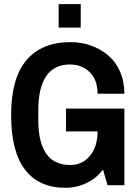

<svg xmlns="http://www.w3.org/2000/svg" viewBox="-20 -897 673 930"><path d="M371 -763.2H264.1V-877.1H371ZM299.7 -371H582.5V0H500.9L478.7 -75.6Q446.6 -33 398.6 -10.2Q350.6 12.6 296.3 12.6Q169 12.6 101.4 -74.9Q33.9 -162.5 33.9 -340.1Q33.9 -517.8 107.9 -605.3Q182 -692.9 321.9 -692.9Q374 -692.9 420.5 -676.4Q467 -659.9 503.5 -629.2Q540 -598.6 561.3 -550.4Q582.5 -502.2 582.5 -443.1H452.6Q452.6 -510 414.6 -547.4Q376.6 -584.7 319.3 -584.7Q241.1 -584.7 203.3 -527.4Q165.5 -470 165.5 -364.9V-315.8Q165.5 -97.7 320.2 -97.7Q378.8 -97.7 415.7 -142.3Q452.6 -186.8 452.6 -260.6H299.7Z"/></svg>

Font: Puralecka Narrow
Style: Bold
Weight: 700
Designer: Hector Gatti, Marcela Romero, Pablo Cosgaya and Nicolas Silva
Version: Version 1.004;PS 001.004;hotconv 1.0.70;makeotf.lib2.5.58329